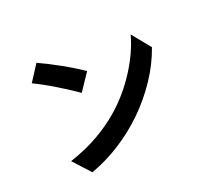

<svg xmlns="http://www.w3.org/2000/svg" viewBox="-154 -942 1264 1193"><g transform="rotate(-30 478.0 -345.5)"><path d="M230 -727Q255 -710 289 -684.5Q323 -659 358 -630.5Q393 -602 424.5 -574Q456 -546 477 -525L380 -424Q361 -444 331 -472Q301 -500 267.5 -529.5Q234 -559 200.5 -586Q167 -613 141 -631ZM111 -90Q223 -106 315 -139.5Q407 -173 477 -215Q538 -251 591.5 -295.5Q645 -340 689.5 -389Q734 -438 768.5 -488.5Q803 -539 825 -587L900 -452Q847 -358 769 -276.5Q691 -195 598 -131.5Q505 -68 401 -25Q297 18 191 36Z"/></g></svg>

Font: Kinto Sans
Style: Bold
Weight: 700
Designer: Authors: Ryoko NISHIZUKA  (kana & ideographs); Paul D. Hunt (Latin, Greek & Cyrillic); Wenlong ZHANG  (bopomofo); Sandol
Foundry: Adobe Systems Incorporated, ookami Inc.
Version: Version 0.001